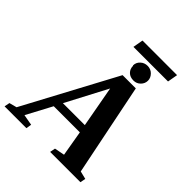

<svg xmlns="http://www.w3.org/2000/svg" viewBox="-294 -1051 1201 1201"><g transform="rotate(45 307.0 -450.5)"><path d="M147 -36 141 0H-52L-45 -36L5 -49L332 -660H449L573 -49L626 -36L619 0H351L358 -36L425 -49L396 -218H165L75 -49ZM336 -546 192 -272H386ZM255 -833 267 -901H573L561 -833ZM337 -747 335 -749Q335 -776 355 -794Q374 -812 402 -812Q430 -812 449 -793Q469 -773 469 -748Q469 -722 450 -703Q431 -684 404 -684Q373 -684 355 -702Q337 -720 337 -747Z"/></g></svg>

Font: Libra Serif Modern
Style: Bold Italic
Weight: 700
Italic angle: -12°
Designer: Stefan Peev, Context Ltd
Foundry: Stefan Peev, Context Ltd
Version: Version 1.000